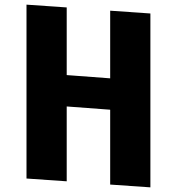

<svg xmlns="http://www.w3.org/2000/svg" viewBox="-20 -787 759 826"><path d="M454 -315 267 -329V-7L94 -19V-767L267 -755V-464L454 -450V-741L627 -729V19L454 7Z"/></svg>

Font: Xiangcui Wave Sans Xiangcui Wave Sans
Style: Regular
Weight: 800
Width: 3
Version: Version 0.920;March 28, 2024;FontCreator 14.0.0.2814 64-bit